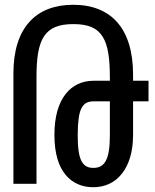

<svg xmlns="http://www.w3.org/2000/svg" viewBox="-20 -762 642 796"><path d="M366.2 14.2C414.1 14.2 455.6 -3.9 485.8 -42.5C514.6 -79.1 531.7 -132.8 531.7 -202.6V-341.8H595.7V-427.2H531.7V-452.6C531.7 -548.8 508.3 -621.6 466.3 -669.4C424.8 -716.8 362.8 -742.2 283.7 -742.2C206.5 -742.2 144 -718.3 101.6 -670.9C57.6 -622.1 35.6 -550.3 35.6 -456.1V0H131.3V-443.8C131.3 -522.5 139.6 -577.6 163.1 -612.3C186.5 -647 224.6 -662.1 284.2 -662.1C314.5 -662.1 339.4 -658.2 358.9 -649.9C378.4 -641.6 393.6 -628.9 405.3 -610.4C427.7 -574.7 435.5 -522.5 435.5 -439V-427.2H368.2C321.3 -427.2 280.8 -409.2 252 -372.1C222.7 -335 205.6 -278.8 205.6 -202.6C205.6 -126.5 222.7 -72.3 252 -37.1C280.8 -2.4 320.8 14.2 366.2 14.2ZM367.2 -65.9C348.1 -65.9 330.1 -71.3 318.4 -93.3C307.1 -113.8 302.2 -148.4 302.2 -201.7C302.2 -231 303.7 -252.9 306.2 -271C308.6 -289.6 312.5 -303.2 317.9 -313.5C328.6 -334.5 344.7 -341.8 368.2 -341.8H435.5V-202.6C435.5 -150.4 430.2 -116.7 418.9 -95.7C407.2 -73.7 389.6 -65.9 367.2 -65.9Z"/></svg>

Font: Hack
Style: Regular
Weight: 400
Monospace: yes
Designer: Christopher Simpkins
Foundry: Christopher Simpkins
Version: Version 2.010